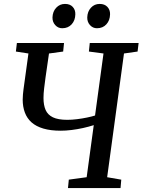

<svg xmlns="http://www.w3.org/2000/svg" viewBox="-20 -963 730 983"><path d="M328 0 332.3 -43.3 423.7 -55.7 460 -322.3Q434.6 -314.1 405 -307.5Q375.4 -301 346.1 -297.4Q316.7 -293.8 290.7 -293.8Q239.1 -293.8 202 -304.8Q165 -315.7 141.6 -336.4Q118.3 -357.2 107.3 -386.8Q96.2 -416.3 96.2 -453.1Q96.2 -466.1 97.5 -479.8Q98.8 -493.4 100.4 -506L125.6 -689.2L61.3 -699.1L66.5 -743H307.8L303.4 -699.1L230.8 -689.1L213.2 -567.2Q209.3 -538.2 206 -510.9Q202.7 -483.7 202.7 -460.9Q202.7 -424.9 213.5 -400Q224.4 -375.1 251 -362.3Q277.7 -349.5 324.7 -349.5Q347.9 -349.5 374.3 -352.8Q400.8 -356.1 425.4 -361.2Q450 -366.3 466.6 -371.6L509.9 -689.2L435.1 -699.1L439.6 -743H689.7L684.4 -699.1L614.8 -689.2L528.6 -55.7L600.9 -43.2L597.1 0ZM298.5 -818.4Q277.3 -818.4 262.8 -834.5Q248.2 -850.6 248.7 -873.9Q249.7 -904.2 267.9 -923.5Q286.1 -942.9 312.7 -942.9Q338.5 -942.9 352.4 -927.7Q366.4 -912.5 365.7 -889.9Q365.2 -858.8 347 -838.6Q328.7 -818.4 298.5 -818.4ZM476.4 -818.4Q455.3 -818.4 440.7 -834.5Q426.2 -850.6 426.7 -873.9Q427.7 -904.2 445.6 -923.5Q463.4 -942.9 490.3 -942.9Q515.7 -942.9 529.9 -927.7Q544.1 -912.5 543.5 -889.9Q543 -858.8 524.7 -838.6Q506.5 -818.4 476.4 -818.4Z"/></svg>

Font: Merriweather Light
Style: Italic
Weight: 300
Italic angle: -7.8°
Designer: Eben Sorkin
Foundry: Eben Sorkin
Version: Version 2.101